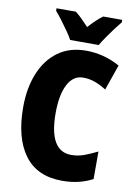

<svg xmlns="http://www.w3.org/2000/svg" viewBox="-100 -991 751 1065"><g transform="rotate(10 275.0 -458.5)"><path d="M343 -574Q287 -574 256.5 -515.5Q226 -457 226 -354Q226 -140 351 -140Q390 -140 425.5 -153.5Q461 -167 497 -185V-30Q423 10 326 10Q185 10 114 -86Q43 -182 43 -355Q43 -464 77.5 -547.5Q112 -631 176.5 -677.5Q241 -724 333 -724Q381 -724 429 -712Q477 -700 524 -674L474 -530Q443 -550 411 -562Q379 -574 343 -574ZM235 -767Q225 -786 205.5 -814Q186 -842 165.5 -869Q145 -896 130 -913V-927H239Q257 -913 275 -895.5Q293 -878 315 -854Q337 -878 356 -896Q375 -914 393 -927H500V-913Q485 -895 465 -868.5Q445 -842 426.5 -815Q408 -788 396 -767Z"/></g></svg>

Font: Noto Sans Myanmar UI Condensed Black
Style: Regular
Weight: 900
Width: 3
Designer: Monotype Design Team
Foundry: Monotype Imaging Inc.
Version: Version 2.103; ttfautohint (v1.8.4.7-5d5b)